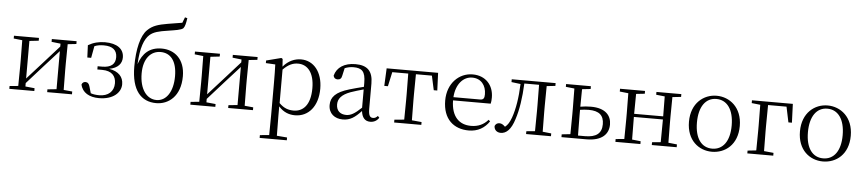

<svg xmlns="http://www.w3.org/2000/svg" viewBox="-54 -1207 8292 1844"><g transform="rotate(5 4092.5 -285.5)"><path d="M410 -485 497 -475V-447L333 -264L197 -113V-475L286 -485V-512H45V-485L128 -476L130 -285V-227L128 -35L45 -27V0H286V-27L197 -36V-69L357 -248L497 -403V-36L410 -27V0H649V-27L566 -35L564 -227V-285L566 -476L649 -485V-512H410Z M910 14C1046 14 1121 -57 1121 -138C1121 -208 1077 -259 984 -275C1070 -291 1105 -338 1105 -395C1105 -477 1039 -526 922 -526C863 -526 809 -512 760 -483L765 -365H802L823 -479C851 -491 880 -495 914 -495C999 -495 1040 -459 1041 -393C1042 -326 1001 -290 914 -290H871V-259H917C1012 -259 1051 -210 1051 -141C1051 -62 996 -14 911 -14C880 -14 853 -17 828 -26L810 -88C803 -116 789 -129 768 -129C752 -129 738 -120 732 -102C748 -24 818 14 910 14Z M1462 -16C1368 -16 1298 -106 1298 -259C1298 -403 1369 -479 1462 -479C1556 -479 1620 -409 1620 -258C1620 -110 1556 -16 1462 -16ZM1462 14C1579 14 1695 -71 1695 -265C1695 -429 1595 -513 1470 -513C1354 -513 1286 -450 1251 -343C1259 -504 1292 -588 1340 -631C1377 -664 1428 -676 1515 -689C1583 -700 1640 -707 1660 -726C1675 -744 1682 -777 1689 -825L1666 -831L1645 -777C1604 -769 1550 -763 1504 -754C1419 -739 1364 -725 1314 -676C1254 -619 1222 -485 1222 -319C1222 -88 1316 14 1462 14Z M2155 -485 2242 -475V-447L2078 -264L1942 -113V-475L2031 -485V-512H1790V-485L1873 -476L1875 -285V-227L1873 -35L1790 -27V0H2031V-27L1942 -36V-69L2102 -248L2242 -403V-36L2155 -27V0H2394V-27L2311 -35L2309 -227V-285L2311 -476L2394 -485V-512H2155Z M2800 14C2929 14 3020 -91 3020 -261C3020 -422 2934 -526 2812 -526C2753 -526 2690 -501 2640 -441L2635 -515L2622 -523L2478 -486V-461L2569 -456C2571 -406 2572 -351 2572 -282V30L2570 225L2481 233V260H2743V233L2644 225L2642 30V-58C2690 -3 2746 14 2800 14ZM2643 -413C2696 -467 2741 -483 2787 -483C2879 -483 2944 -409 2944 -259C2944 -94 2871 -30 2783 -30C2731 -30 2689 -44 2643 -90Z M3525 13C3560 13 3589 -2 3609 -33L3594 -49C3578 -32 3566 -26 3549 -26C3520 -26 3505 -45 3505 -111V-354C3505 -476 3449 -526 3337 -526C3230 -526 3158 -479 3137 -398C3141 -377 3155 -365 3177 -365C3200 -365 3215 -376 3220 -407L3236 -478C3265 -490 3293 -495 3320 -495C3400 -495 3436 -466 3436 -354V-316C3391 -305 3342 -292 3298 -279C3170 -241 3123 -190 3123 -114C3123 -31 3183 14 3260 14C3332 14 3377 -18 3438 -83C3445 -23 3472 13 3525 13ZM3436 -115C3370 -52 3332 -32 3290 -32C3232 -32 3194 -64 3194 -126C3194 -179 3226 -221 3312 -253C3349 -266 3393 -279 3436 -291Z M3848 0H4017V-27L3923 -36L3921 -227V-285L3923 -480H4077L4107 -342H4141L4134 -512H3638L3630 -342H3665L3695 -480H3849L3851 -285V-227L3849 -36L3755 -27V0Z M4475 14C4563 14 4628 -26 4672 -91L4657 -105C4615 -57 4563 -32 4493 -32C4381 -32 4302 -102 4300 -261H4663C4667 -277 4669 -297 4669 -321C4669 -438 4593 -526 4467 -526C4336 -526 4225 -420 4225 -254C4225 -74 4330 14 4475 14ZM4301 -292C4309 -418 4379 -495 4465 -495C4551 -495 4600 -431 4600 -346C4600 -309 4591 -292 4558 -292Z M5109 0H5267V-27L5184 -36C5183 -91 5182 -173 5182 -227V-285C5182 -338 5183 -420 5184 -476L5267 -485V-512H4844V-485L4932 -474C4927 -344 4910 -233 4879 -146C4862 -100 4845 -72 4819 -52C4800 -71 4784 -81 4764 -81C4742 -81 4728 -71 4719 -51C4719 -13 4746 10 4783 10C4836 10 4882 -31 4914 -135C4944 -226 4962 -345 4968 -482H5110L5112 -285V-227L5110 -35L5027 -27V0Z M5368 0H5609C5761 0 5822 -71 5822 -161C5822 -248 5765 -316 5625 -316C5591 -316 5557 -313 5523 -307L5525 -476L5607 -485V-512H5368V-485L5451 -476L5453 -285V-227L5451 -36L5368 -27ZM5523 -277C5551 -281 5578 -284 5606 -284C5707 -284 5753 -243 5753 -158C5753 -69 5700 -29 5592 -29H5525C5524 -84 5523 -170 5523 -227Z M6239 -485 6322 -476C6323 -422 6324 -343 6324 -284H6044L6046 -476L6129 -485V-512H5888V-485L5971 -476L5973 -285V-227L5971 -35L5888 -27V0H6129V-27L6046 -36C6045 -91 6044 -176 6044 -254H6324C6324 -176 6323 -91 6322 -35L6239 -27V0H6479V-27L6396 -36L6394 -227V-285L6396 -476L6479 -485V-512H6239Z M6819 14C6946 14 7065 -74 7065 -255C7065 -435 6944 -526 6819 -526C6695 -526 6575 -435 6575 -255C6575 -75 6693 14 6819 14ZM6819 -16C6716 -16 6652 -101 6652 -254C6652 -407 6716 -495 6819 -495C6922 -495 6987 -407 6987 -254C6987 -101 6922 -16 6819 -16Z M7160 -485 7243 -476 7245 -277V-227L7243 -36L7160 -27V0H7410V-27L7318 -36L7316 -227V-277L7318 -480H7496L7527 -331H7561L7554 -512H7160Z M7889 14C8016 14 8135 -74 8135 -255C8135 -435 8014 -526 7889 -526C7765 -526 7645 -435 7645 -255C7645 -75 7763 14 7889 14ZM7889 -16C7786 -16 7722 -101 7722 -254C7722 -407 7786 -495 7889 -495C7992 -495 8057 -407 8057 -254C8057 -101 7992 -16 7889 -16Z"/></g></svg>

Font: Noto Serif CJK HK Light
Style: Regular
Weight: 300
Designer: Ryoko NISHIZUKA 西塚涼子 (kana & ideographs); Frank Grießhammer (Latin, Greek & Cyrillic); Wenlong ZHANG 张文龙 (bopomofo); San
Foundry: Adobe
Version: Version 2.001;hotconv 1.1.0;makeotfexe 2.6.0